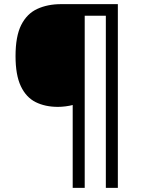

<svg xmlns="http://www.w3.org/2000/svg" viewBox="-20 -780 695 927"><path d="M549 127H491V-704H389V127H331V-273Q316 -269 296.5 -266.5Q277 -264 260 -264Q198 -264 152 -287Q106 -310 80.5 -364Q55 -418 55 -509Q55 -605 82.5 -659.5Q110 -714 160 -737Q210 -760 275 -760H549Z"/></svg>

Font: Noto Sans Anatolian Hieroglyphs
Style: Regular
Weight: 400
Designer: Monotype Design Team
Foundry: Monotype Imaging Inc.
Version: Version 2.001; ttfautohint (v1.8.4.7-5d5b)